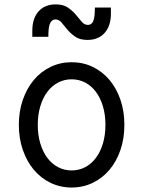

<svg xmlns="http://www.w3.org/2000/svg" viewBox="-20 -828 640 858"><path d="M300.1 10Q351.2 10 394.5 -11Q437.8 -32 469.2 -69.2Q500.6 -106.4 518.2 -157.8Q535.8 -209.1 535.8 -270Q535.8 -330.9 518.2 -382.2Q500.6 -433.6 469.2 -470.8Q437.8 -508 394.5 -529Q351.1 -550 300.2 -550Q249.2 -550 205.8 -528.9Q162.3 -507.9 131.2 -470.7Q100 -433.6 82.1 -382.2Q64.2 -330.9 64.2 -270Q64.2 -209.1 82.1 -157.8Q100 -106.4 131.1 -69.3Q162.3 -32.1 205.7 -11.1Q249.1 10 300.1 10ZM299.8 -66.4Q267 -66.4 239 -81.3Q211 -96.1 191 -123.2Q171 -150.2 159.9 -187.6Q148.8 -225 148.8 -270Q148.8 -315 159.9 -352.4Q171 -389.8 191 -416.8Q211 -443.9 239 -458.7Q267 -473.6 299.8 -473.6Q333.6 -473.6 361.4 -458.7Q389.2 -443.8 409.1 -416.8Q429.1 -389.8 440.1 -352.4Q451.2 -315 451.2 -270Q451.2 -225 440.1 -187.6Q429.1 -150.2 409.1 -123.2Q389.2 -96.2 361.4 -81.3Q333.6 -66.4 299.8 -66.4ZM124.4 -663.6H196L196.6 -684.6Q197.6 -713 205.5 -727.1Q213.4 -741.2 228 -741.2Q243.6 -741.2 255.3 -726.8Q267 -712.4 281.3 -695.4Q295.6 -678.4 316.2 -664Q336.8 -649.6 371 -649.6Q420 -649.6 447.8 -681.1Q475.6 -712.6 475.6 -766.8V-794.4H404L403.4 -773.4Q402.4 -744.6 395.2 -730.7Q388 -716.8 372.8 -716.8Q356.6 -716.8 344.9 -731.2Q333.2 -745.6 318.7 -762.6Q304.2 -779.6 283.7 -794Q263.2 -808.4 229 -808.4Q180 -808.4 152.2 -776.9Q124.4 -745.4 124.4 -691.2Z"/></svg>

Font: CommitMonoV143 ExtLt
Style: Regular
Weight: 200
Monospace: yes
Designer: Eigil Nikolajsen
Foundry: Eigil Nikolajsen
Version: Version 1.143